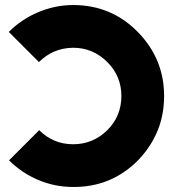

<svg xmlns="http://www.w3.org/2000/svg" viewBox="-20 -732 697 764"><path d="M271 -712Q425 -712 531 -602Q582 -549 607.5 -486Q633 -423 633 -350Q633 -276 607.5 -213Q582 -150 532 -97Q425 13 271 12Q198 12 132 -16Q99 -30 70 -49.5Q41 -69 16 -94L136 -214Q192 -158 271 -158Q350 -158 407 -214Q463 -270 463 -350Q463 -429 407 -485Q350 -542 271 -542Q191 -541 135 -485L15 -605Q40 -630 69 -649.5Q98 -669 131 -683Q164 -697 199 -704.5Q234 -712 271 -712Z"/></svg>

Font: Unageo
Style: Black
Weight: 900
Designer: Richard Sepsi
Foundry: Richard Sepsi
Version: Version 2.000